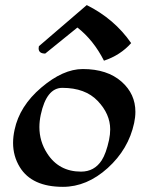

<svg xmlns="http://www.w3.org/2000/svg" viewBox="-20 -724 580 752"><path d="M226.6 7.8Q105 7.8 57.6 -69.3Q31.2 -112.3 31.2 -164.6Q31.2 -189 37.1 -215.8Q56.6 -308.6 141.8 -381.1Q227.1 -453.6 304.2 -453.6Q400.4 -453.6 456.5 -403.8Q510.3 -356 510.3 -286.1Q510.3 -265.1 505.4 -242.2Q483.4 -139.6 401.9 -65.9Q320.3 7.8 226.6 7.8ZM297.4 -51.8Q349.6 -51.8 378.4 -96.2Q395.5 -122.6 407.2 -176.3Q411.6 -197.8 411.6 -217.3Q411.6 -277.3 362.8 -328.6Q314 -379.9 224.1 -379.9Q162.1 -379.9 139.6 -274.4Q134.3 -249.5 134.3 -226.1Q134.3 -170.4 164.6 -123.5Q210.4 -51.8 297.4 -51.8ZM387.2 -486.3Q346.2 -566.9 283.2 -616.2L157.2 -514.2Q131.3 -514.2 131.3 -534.7Q131.3 -538.6 132.3 -543L319.8 -704.1Q428.2 -649.9 493.7 -555.2Q451.7 -507.8 387.2 -486.3Z"/></svg>

Font: Balgruf
Style: Italic
Weight: 500
Italic angle: -12°
Designer: Paul James Miller
Foundry: High-Logic / Made with FontCreator
Version: Version 1.201;March 28, 2021;FontCreator 13.0.0.2683 64-bit